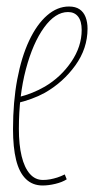

<svg xmlns="http://www.w3.org/2000/svg" viewBox="-20 -560 289 590"><path d="M39 -262Q59 -267 79 -275Q99 -283 118 -294Q167 -323 199 -370Q231 -417 231 -468Q231 -495 220 -509Q209 -523 189 -523Q150 -523 115.5 -475.5Q81 -428 59.5 -347Q38 -266 38 -164Q38 -115 46.5 -80Q55 -45 71.5 -26Q88 -7 112 -7Q123 -7 134 -9Q145 -11 156 -14.5Q167 -18 179 -24L185 -9Q171 0 150 5Q129 10 111 10Q80 10 59.5 -10Q39 -30 29.5 -68.5Q20 -107 20 -163Q20 -247 33 -316Q46 -385 69.5 -435Q93 -485 124.5 -512.5Q156 -540 192 -540Q212 -540 224.5 -531.5Q237 -523 243 -507.5Q249 -492 249 -472Q249 -411 211.5 -359Q174 -307 118 -275Q98 -264 77 -256.5Q56 -249 36 -244Z"/></svg>

Font: Georama
Style: Italic
Weight: 400
Width: 2
Italic angle: -9°
Designer: Jean-Baptiste Levee
Foundry: Production Type
Version: Version 1.000